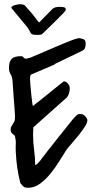

<svg xmlns="http://www.w3.org/2000/svg" viewBox="-20 -888 452 909"><path d="M76.2 -21.5Q66.4 -60.5 61.5 -95.2Q56.6 -129.9 54.7 -168.9Q53.7 -191.4 54.7 -207.5Q55.7 -223.6 50.8 -243.2Q49.8 -247.1 46.4 -249Q43 -251 39.6 -253.9Q36.1 -256.8 33.2 -261.2Q30.3 -265.6 30.3 -275.4Q30.3 -283.2 33.7 -289.1Q37.1 -294.9 40.5 -300.3Q43.9 -305.7 47.4 -312Q50.8 -318.4 50.8 -327.1V-341.8Q50.8 -351.6 48.8 -375Q46.9 -398.4 44.9 -424.8Q43 -451.2 41.5 -474.6Q40 -498 39.1 -506.8Q38.1 -523.4 30.3 -536.1Q22.5 -548.8 22.5 -565.4Q22.5 -596.7 35.2 -609.4Q47.9 -622.1 80.1 -622.1Q86.9 -622.1 91.3 -616.2Q95.7 -610.4 101.6 -610.4H105.5Q108.4 -611.3 114.3 -612.8Q120.1 -614.3 122.1 -614.3Q204.1 -649.4 250 -668.9Q295.9 -688.5 319.3 -697.3Q342.8 -706.1 351.1 -707Q359.4 -708 365.2 -705.1Q377 -703.1 381.3 -697.8Q385.7 -692.4 385.7 -681.6Q385.7 -671.9 382.8 -662.1Q379.9 -652.3 369.1 -647.5L241.2 -585.9L237.3 -582L129.9 -536.1Q124 -534.2 123 -526.4Q122.1 -518.6 122.1 -513.7Q122.1 -505.9 124 -485.4Q126 -464.8 127.9 -442.9Q129.9 -420.9 132.3 -403.8Q134.8 -386.7 135.7 -386.7H136.7Q136.7 -386.7 137.7 -387.7Q148.4 -395.5 171.9 -414.6Q195.3 -433.6 219.7 -453.1Q244.1 -472.7 262.7 -487.8Q281.2 -502.9 282.2 -502.9Q293 -502.9 301.8 -492.2Q310.5 -481.4 310.5 -469.7Q310.5 -458 305.7 -443.4Q300.8 -428.7 290 -420.9L137.7 -285.2Q137.7 -285.2 137.7 -280.3Q137.7 -275.4 137.2 -269.5Q136.7 -263.7 136.7 -257.3Q136.7 -251 136.7 -247.1Q136.7 -211.9 141.6 -177.2Q146.5 -142.6 146.5 -107.4H150.4Q151.4 -107.4 159.2 -115.2Q167 -123 170.9 -127.9Q172.9 -130.9 180.2 -140.6Q187.5 -150.4 205.1 -172.9Q222.7 -195.3 252 -232.4Q281.2 -269.5 327.1 -326.2Q331.1 -330.1 338.4 -337.9Q345.7 -345.7 347.7 -345.7Q350.6 -348.6 359.9 -348.1Q369.1 -347.7 373 -345.7Q377.9 -343.8 385.7 -335Q393.6 -326.2 393.6 -318.4Q393.6 -306.6 381.3 -287.6Q369.1 -268.6 352.5 -248Q335.9 -227.5 319.3 -208.5Q302.7 -189.5 293.9 -177.7Q280.3 -156.2 261.2 -125.5Q242.2 -94.7 219.7 -66.9Q197.3 -39.1 170.4 -19Q143.6 1 113.3 1Q98.6 1 92.3 -3.9Q85.9 -8.8 76.2 -21.5ZM35.2 -848.6Q32.2 -852.5 36.1 -856.4Q40 -860.4 47.4 -862.8Q54.7 -865.2 63 -866.7Q71.3 -868.2 77.1 -868.2Q79.1 -868.2 86.9 -866.7Q94.7 -865.2 96.7 -863.3Q117.2 -840.8 128.9 -826.7Q140.6 -812.5 147.5 -803.7Q154.3 -794.9 156.7 -791Q159.2 -787.1 162.1 -784.2L166 -782.2L226.6 -843.8Q236.3 -855.5 261.7 -855.5Q275.4 -855.5 283.2 -853.5Q291 -851.6 291 -843.8Q291 -840.8 290.5 -839.4Q290 -837.9 287.1 -834Q285.2 -831.1 278.8 -824.7Q272.5 -818.4 265.1 -811Q257.8 -803.7 251.5 -796.9Q245.1 -790 242.2 -788.1Q242.2 -787.1 239.7 -784.7Q237.3 -782.2 236.3 -782.2Q233.4 -779.3 225.6 -771.5Q217.8 -763.7 209 -755.4Q200.2 -747.1 192.4 -739.3Q184.6 -731.4 181.6 -728.5Q176.8 -724.6 171.9 -723.6Q167 -722.7 159.2 -722.7Q150.4 -722.7 140.6 -723.6Q130.9 -724.6 127 -729.5Q125 -733.4 118.7 -744.1Q112.3 -754.9 110.4 -757.8Z"/></svg>

Font: Covered By Your Grace
Style: Regular
Weight: 400
Designer: Kimberly Geswein
Foundry: Kimberly Geswein
Version: Version 1.0